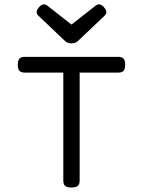

<svg xmlns="http://www.w3.org/2000/svg" viewBox="-20 -834 640 859"><path d="M144 -779.8Q144 -790 155.3 -802.7Q165.5 -814.5 176.8 -814.5Q184.6 -814.5 191.9 -808.6L299.8 -724.1L407.7 -808.6Q415 -814.5 422.9 -814.5Q434.1 -814.5 444.3 -802.7Q455.6 -790 455.6 -779.8Q455.6 -771 447.8 -763.7L328.1 -649.9Q317.4 -640.1 299.8 -640.1Q282.2 -640.1 271.5 -649.9L151.9 -763.7Q144 -771 144 -779.8ZM540 -544.4Q540 -525.4 533 -517.3Q525.9 -509.3 509.3 -509.3H336.4V-26.9Q336.4 -9.8 328.4 -2.4Q320.3 4.9 300.3 4.9H299.3Q279.3 4.9 271.2 -2.4Q263.2 -9.8 263.2 -26.9V-509.3H90.3Q73.7 -509.3 66.7 -517.3Q59.6 -525.4 59.6 -544.4Q59.6 -563.5 66.7 -571.5Q73.7 -579.6 90.3 -579.6H509.3Q525.9 -579.6 533 -571.5Q540 -563.5 540 -544.4Z"/></svg>

Font: Courier Prime Sans
Style: Regular
Weight: 400
Designer: Alan Dague-Greene
Foundry: Quote-Unquote Apps
Version: Version 3.020